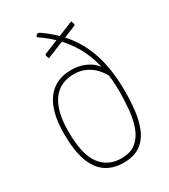

<svg xmlns="http://www.w3.org/2000/svg" viewBox="-185 -832 821 932"><g transform="rotate(-30 225.0 -366.5)"><path d="M229 10Q170 10 129.5 -18Q89 -46 68 -104.5Q47 -163 47 -256Q47 -381 94.5 -444.5Q142 -508 231 -508Q289 -508 333 -479.5Q377 -451 396 -389V-351Q371 -418 329 -451Q287 -484 232 -484Q182 -484 146 -459.5Q110 -435 90.5 -384.5Q71 -334 71 -256Q71 -126 113.5 -70Q156 -14 229 -14Q281 -14 311.5 -38.5Q342 -63 357.5 -104.5Q373 -146 378 -197Q383 -248 383 -300Q383 -368 371.5 -428.5Q360 -489 334.5 -542.5Q309 -596 267.5 -642.5Q226 -689 167 -729Q169 -736 173 -739.5Q177 -743 181 -743Q184 -743 188 -741.5Q192 -740 194 -738Q306 -660 356.5 -552.5Q407 -445 407 -289Q407 -231 400.5 -177.5Q394 -124 375.5 -81.5Q357 -39 321.5 -14.5Q286 10 229 10ZM167 -611Q161 -626 160.5 -630.5Q160 -635 167 -638L350 -712Q356 -696 356.5 -692Q357 -688 350 -685Z"/></g></svg>

Font: Yanone Kaffeesatz ExtraLight
Style: Regular
Weight: 200
Designer: Yanone (Cyrillic: Daniel Pouzeot, Huerta Tipografica, and Cyreal)
Foundry: Yanone
Version: Version 2.003